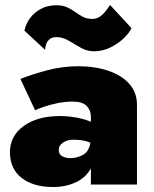

<svg xmlns="http://www.w3.org/2000/svg" viewBox="-20 -741 620 771"><path d="M78 -618Q83 -643 99 -666Q115 -689 142.5 -704.5Q170 -720 207 -720Q232 -720 250 -711.5Q268 -703 282.5 -692.5Q297 -682 313 -673.5Q329 -665 351 -665Q373 -665 390 -681Q407 -697 422 -721L508 -628Q500 -610 477.5 -588Q455 -566 423.5 -550.5Q392 -535 357 -535Q330 -535 305 -549Q280 -563 256 -577.5Q232 -592 206 -592Q188 -592 178 -582.5Q168 -573 164.5 -561Q161 -549 161 -541ZM121 -298 62 -424Q110 -443 170.5 -459Q231 -475 293 -475Q361 -475 414.5 -457Q468 -439 499 -404.5Q530 -370 530 -320V0H345V-65Q325 -28 284.5 -9Q244 10 193 10Q114 10 67 -26.5Q20 -63 20 -130Q20 -195 75 -235Q130 -275 221 -275Q252 -275 286 -269Q320 -263 345 -252V-272Q345 -298 328 -315.5Q311 -333 273 -333Q240 -333 209.5 -326.5Q179 -320 155.5 -312Q132 -304 121 -298ZM216 -139Q216 -121 230 -113.5Q244 -106 263 -106Q289 -106 313 -119Q337 -132 343 -168Q316 -180 275 -180Q250 -180 233 -168.5Q216 -157 216 -139Z"/></svg>

Font: Jost* Black
Style: Regular
Weight: 900
Version: Version 3.7